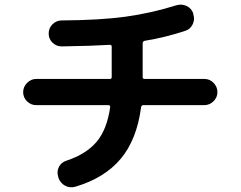

<svg xmlns="http://www.w3.org/2000/svg" viewBox="-20 -768 1040 830"><path d="M136.7 -313.5Q113.3 -313.5 96.7 -330.1Q80.1 -346.7 80.1 -369.6Q80.1 -392.6 97.2 -409.7Q114.3 -426.8 136.7 -426.8H455.1Q462.9 -426.8 462.9 -434.6V-566.4Q462.9 -574.2 455.1 -574.2Q374 -569.3 247.1 -567.4Q223.6 -567.4 207 -583.5Q190.4 -599.6 190.4 -623Q190.4 -646.5 207 -663.1Q223.6 -679.7 247.1 -679.7Q412.1 -680.7 522.5 -695.8Q632.8 -710.9 742.2 -745.1Q765.6 -752 786.6 -742.2Q807.6 -732.4 815.4 -710V-707Q823.2 -684.6 813 -663.1Q802.7 -641.6 781.2 -634.8Q692.4 -605.5 606.4 -591.8Q597.7 -589.8 596.7 -582V-434.6Q596.7 -426.8 605.5 -426.8H863.3Q886.7 -426.8 903.3 -409.7Q919.9 -392.6 919.9 -369.6Q919.9 -346.7 902.8 -330.1Q885.7 -313.5 863.3 -313.5H598.6Q591.8 -313.5 589.8 -303.7Q571.3 -164.1 501.5 -81.1Q431.6 2 305.7 39.1Q282.2 45.9 261.2 34.7Q240.2 23.4 232.4 0L231.4 -4.9Q224.6 -27.3 234.9 -46.9Q245.1 -66.4 266.6 -73.2Q352.5 -101.6 397.5 -154.8Q442.4 -208 456.1 -303.7Q458 -312.5 449.2 -313.5Z"/></svg>

Font: Rounded Mgen+ 2m bold
Style: Bold
Weight: 700
Designer: [Source Han Sans]
Ryoko NISHIZUKA  (kana & ideographs); Paul D. Hunt (Latin, Greek & Cyrillic); Wenlong ZHANG  (bopomofo
Version: Version 1.059.20150602